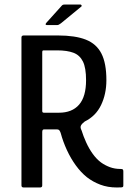

<svg xmlns="http://www.w3.org/2000/svg" viewBox="-20 -830 577 850"><path d="M85 0Q75 0 75 -9V-664Q75 -673 85 -673H237Q313 -673 360 -654.5Q407 -636 429 -593Q451 -550 451 -475Q451 -414 427.5 -365Q404 -316 355 -292Q343 -283 338.5 -274.5Q334 -266 341 -253Q349 -227 361.5 -199.5Q374 -172 390.5 -149Q407 -126 427 -111Q445 -98 466.5 -90Q488 -82 514 -82Q521 -82 523.5 -80Q526 -78 526 -71V-9Q526 -5 524.5 -3Q523 -1 517 -0.5Q511 0 497 0Q457 0 424 -12.5Q391 -25 364 -46Q338 -67 315.5 -98Q293 -129 276 -166Q259 -203 249 -240Q248 -244 244.5 -250.5Q241 -257 233 -257H174Q167 -257 167 -245V-9Q167 0 157 0ZM167 -339Q167 -334 169 -332.5Q171 -331 175 -331H241Q299 -331 330 -366.5Q361 -402 361 -475Q361 -530 347 -558Q333 -586 305 -596.5Q277 -607 233 -607H174Q170 -607 168.5 -605.5Q167 -604 167 -598ZM233 -719H188Q182 -719 182 -722.5Q182 -726 186 -730L250 -801Q254 -806 257 -808Q260 -810 267 -810H336Q339 -810 341 -806.5Q343 -803 340 -801L250 -727Q245 -724 241.5 -721.5Q238 -719 233 -719Z"/></svg>

Font: Glory Medium
Style: Regular
Weight: 500
Designer: Robert Leuschke
Foundry: Robert Leuschke
Version: Version 1.011